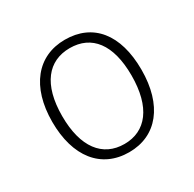

<svg xmlns="http://www.w3.org/2000/svg" viewBox="-133 -716 878 869"><g transform="rotate(-30 306.0 -281.5)"><path d="M307 -575C163 -575 72 -464 72 -281C72 -99 160 12 306 12C450 12 540 -99 540 -284C540 -470 453 -575 307 -575ZM307 -531C421 -531 488 -447 488 -284C488 -118 418 -31 306 -31C192 -31 124 -119 124 -281C124 -447 195 -531 307 -531Z"/></g></svg>

Font: Glow Sans SC Normal Light
Style: Regular
Weight: 300
Designer: Ryoko NISHIZUKA (kana, bopomofo & ideographs); Paul D. Hunt (Latin, Greek & Cyrillic); Sandoll Communications, Soo-young
Version: Version 0.93